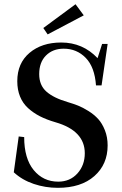

<svg xmlns="http://www.w3.org/2000/svg" viewBox="-20 -878 580 911"><path d="M206.1 -714.8 185.5 -745.1 338.4 -857.9 377.4 -805.2ZM254.4 13.2Q194.8 13.2 139.9 -5.4Q85 -23.9 45.4 -60.5L68.8 -230.5L94.7 -227.5Q94.7 -126 139.9 -71Q185.1 -16.1 256.3 -16.1Q312 -16.1 347.2 -54.9Q382.3 -93.8 382.3 -150.9Q382.3 -257.8 243.2 -297.9Q201.2 -310.1 169.7 -326.2Q138.2 -342.3 113 -365.2Q87.9 -388.2 75 -420.2Q62 -452.1 62 -492.7Q62 -578.1 120.1 -627.2Q178.2 -676.3 270.5 -676.3Q372.6 -676.3 442.9 -602.1L464.4 -669.4H490.7L461.9 -472.7H435.5Q429.2 -560.1 386.7 -603.5Q344.2 -647 282.2 -647Q230.5 -647 198.2 -614.7Q166 -582.5 166 -526.4Q166 -473.6 200.2 -443.4Q234.4 -413.1 301.3 -393.6Q328.1 -385.7 350.3 -377Q372.6 -368.2 399.9 -351.1Q427.2 -334 446 -313.2Q464.8 -292.5 477.8 -259.8Q490.7 -227.1 490.7 -188Q490.7 -98.1 427.7 -42.5Q364.7 13.2 254.4 13.2Z"/></svg>

Font: Elstob Medium
Style: Regular
Weight: 500
Designer: Peter S. Baker
Version: Version 1.015